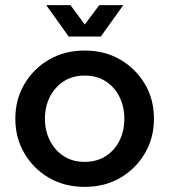

<svg xmlns="http://www.w3.org/2000/svg" viewBox="-20 -720 663 752"><path d="M312 12Q233 12 172 -23.5Q111 -59 75.5 -119.5Q40 -180 40 -255Q40 -330 75.5 -390.5Q111 -451 172 -486.5Q233 -522 312 -522Q390 -522 451 -486.5Q512 -451 547.5 -391Q583 -331 583 -255Q583 -180 547.5 -119.5Q512 -59 451 -23.5Q390 12 312 12ZM312 -86Q359 -86 394 -108.5Q429 -131 448 -169Q467 -207 467 -255Q467 -302 448 -340.5Q429 -379 394 -401.5Q359 -424 312 -424Q264 -424 229.5 -401.5Q195 -379 175.5 -341Q156 -303 156 -255Q156 -208 175.5 -169.5Q195 -131 229.5 -108.5Q264 -86 312 -86ZM249 -577 161 -700H256L312 -624L369 -700H463L375 -577Z"/></svg>

Font: MuseoModerno Thin Medium
Style: Regular
Weight: 500
Version: Version 1.003